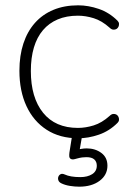

<svg xmlns="http://www.w3.org/2000/svg" viewBox="-20 -512 495 722"><path d="M274 8Q205 8 155.5 -24Q106 -56 79.5 -113Q53 -170 53 -246Q53 -303 68 -348.5Q83 -394 111.5 -426Q140 -458 181 -475Q222 -492 274 -492Q312 -492 351.5 -478.5Q391 -465 422 -434Q427 -429 427.5 -423Q428 -417 425.5 -411.5Q423 -406 418 -403Q413 -400 406 -400.5Q399 -401 392 -408Q363 -434 332.5 -443.5Q302 -453 273 -453Q230 -453 197 -439Q164 -425 141.5 -398.5Q119 -372 107.5 -333.5Q96 -295 96 -245Q96 -145 142 -88Q188 -31 273 -31Q302 -31 332.5 -40.5Q363 -50 392 -76Q399 -83 406 -83.5Q413 -84 418 -81Q423 -78 425.5 -72.5Q428 -67 427.5 -61Q427 -55 422 -50Q391 -19 351.5 -5.5Q312 8 274 8ZM278 190Q261 190 242.5 187Q224 184 210 177Q202 173 199.5 166Q197 159 199.5 152.5Q202 146 208 143Q214 140 223 144Q234 149 248.5 151.5Q263 154 282 154Q309 154 326.5 143Q344 132 344 111Q344 96 334.5 87.5Q325 79 305 79Q297 79 289 80Q281 81 270 84Q260 87 255 87.5Q250 88 245 85Q241 82 240.5 76.5Q240 71 241 62L254 -20H292L279 55L261 53Q273 50 284.5 48Q296 46 306 46Q338 46 361 63Q384 80 384 111Q384 146 354.5 168Q325 190 278 190Z"/></svg>

Font: Nunito ExtraLight
Style: Regular
Weight: 200
Designer: Vernon Adams
Foundry: Vernon Adams
Version: Version 3.602;April 4, 2023;FontCreator 14.0.0.2856 64-bit